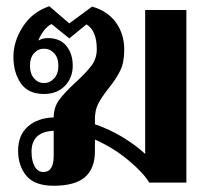

<svg xmlns="http://www.w3.org/2000/svg" viewBox="-20 -585 675 615"><path d="M577 -553V0H458Q440 -31 391.5 -71.5Q343 -112 284 -138V-100Q284 -45 252 -17.5Q220 10 152 10Q91 10 64.5 -22Q38 -54 38 -102Q38 -152 69 -179.5Q100 -207 152 -209Q152 -241 169.5 -265Q187 -289 222 -321Q255 -351 272.5 -374Q290 -397 290 -427Q290 -487 257 -507L202 -462L145 -508Q131 -501 119.5 -485.5Q108 -470 103 -455Q116 -463 133 -463Q173 -463 193 -437.5Q213 -412 213 -375Q213 -336 188 -310Q163 -284 121 -284Q70 -284 46.5 -318.5Q23 -353 23 -403Q23 -453 53.5 -500Q84 -547 138 -565L202 -510L275 -564Q326 -549 352 -512Q378 -475 378 -426Q378 -385 365 -358.5Q352 -332 327 -301Q305 -273 294.5 -252.5Q284 -232 284 -203V-187Q331 -171 373 -145.5Q415 -120 445 -92V-553ZM76 -374Q76 -349 89 -334Q102 -319 121 -319Q140 -319 153.5 -334Q167 -349 167 -374Q167 -400 153.5 -414.5Q140 -429 121 -429Q102 -429 89 -414.5Q76 -400 76 -374ZM152 -86V-166Q81 -163 81 -99Q81 -70 91 -52Q101 -34 119 -34Q152 -34 152 -86Z"/></svg>

Font: Trirong SemiBold
Style: Regular
Weight: 600
Designer: Katatrad Team
Foundry: CadsonDemak
Version: Version 1.001